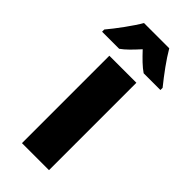

<svg xmlns="http://www.w3.org/2000/svg" viewBox="-288 -813 859 859"><g transform="rotate(45 141.5 -383.0)"><path d="M222 -766H62C41 -728 -13 -655 -43 -620V-606H65C88 -622 111 -646 141 -679C171 -647 195 -623 220 -606H326V-620C288 -667 248 -721 222 -766ZM227 0V-553H56V0Z"/></g></svg>

Font: Noto Sans Gurmukhi Condensed Black
Style: Regular
Weight: 900
Width: 3
Designer: Jelle Bosma - Monotype Design Team
Foundry: Monotype Imaging Inc.
Version: Version 2.004